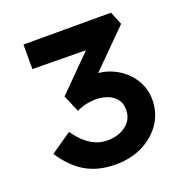

<svg xmlns="http://www.w3.org/2000/svg" viewBox="-128 -822 920 950"><g transform="rotate(-20 332.5 -347.0)"><path d="M324 10Q232 10 166 -28.5Q100 -67 50 -145L160 -221Q181 -190 206 -166.5Q231 -143 260.5 -129.5Q290 -116 326 -116Q362 -116 393 -128.5Q424 -141 443.5 -166Q463 -191 463 -227Q463 -262 445.5 -284Q428 -306 399.5 -316.5Q371 -327 338 -327Q322 -327 304.5 -324.5Q287 -322 270.5 -317Q254 -312 237 -304L199 -393L404 -599L430 -571L96 -575V-704H557L585 -635L333 -383L299 -436Q309 -440 330.5 -443Q352 -446 373 -446Q419 -446 460 -429.5Q501 -413 533 -384Q565 -355 583.5 -316Q602 -277 602 -231Q602 -160 564.5 -105.5Q527 -51 464.5 -20.5Q402 10 324 10Z"/></g></svg>

Font: Lexend Exa SemiBold
Style: Regular
Weight: 600
Designer: Bonnie Shaver-Troup, Thomas Jockin
Foundry: Lexend
Version: Version 1.007